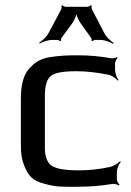

<svg xmlns="http://www.w3.org/2000/svg" viewBox="-20 -706 504 736"><path d="M428 -20V-46C428 -60 436 -78 443 -85L440 -88C433 -80 415 -69 402 -66C361 -57 321 -53 282 -53C229 -53 195 -59 178 -71C161 -82 152 -106 152 -141V-339C152 -378 160 -403 175 -415C190 -427 222 -433 272 -433C312 -433 354 -428 398 -419C410 -416 425 -405 431 -397L434 -399C428 -407 421 -426 421 -439V-463C421 -470 427 -481 431 -484L428 -487C424 -484 411 -481 404 -483C364 -490 323 -494 283 -494C232 -494 214 -493 171 -487C131 -480 113 -466 91 -442C68 -416 60 -376 60 -326V-148C60 -118 64 -93 72 -73C88 -32 105 -13 149 -2C194 11 214 10 273 10C325 10 371 6 411 -1C418 -2 431 1 435 5L438 1C433 -2 428 -13 428 -20ZM181 -553H200C203 -553 209 -550 210 -548L214 -550C213 -552 214 -559 216 -561L257 -617C266 -630 275 -651 275 -663H271C271 -651 280 -630 289 -617L329 -561C331 -559 332 -552 331 -550L335 -548C336 -550 342 -553 345 -553H364C381 -553 403 -545 413 -538L415 -542C405 -548 387 -564 380 -579L333 -669C331 -673 330 -682 332 -684L329 -686C327 -684 319 -680 315 -680H232C228 -680 220 -684 219 -686L215 -684C217 -682 216 -673 214 -669L166 -579C158 -564 140 -548 130 -542L132 -539C142 -545 164 -553 181 -553Z"/></svg>

Font: Gamestation Storm
Style: Regular
Weight: 400
Designer: Jonas Hecksher
Foundry: Jonas Hecksher, Playtypeª, e-types AS
Version: Version 1.003